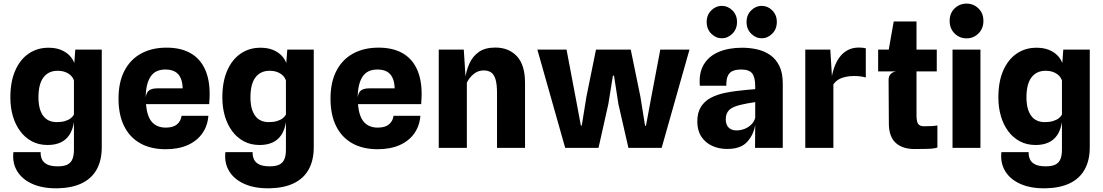

<svg xmlns="http://www.w3.org/2000/svg" viewBox="-20 -821 6126 1066"><path d="M298 224.5Q217 225.5 160 200.2Q103 175 75.2 129Q47.5 83 54.5 23.5H205.5Q205 46 213 63.8Q221 81.5 242 92Q263 102.5 301 102.5Q336 102.5 355.2 92.2Q374.5 82 382.5 61.5Q390.5 41 390.5 10.5V-143Q383.5 -99.5 364.8 -71.5Q346 -43.5 316 -29.8Q286 -16 244.5 -16Q195 -16 156.8 -36.5Q118.5 -57 91.8 -93.2Q65 -129.5 51.2 -177.2Q37.5 -225 37.5 -279.5Q37.5 -368 64.8 -429.8Q92 -491.5 139.8 -523.8Q187.5 -556 249 -556Q288.5 -556 317.2 -544.5Q346 -533 365 -513.8Q384 -494.5 392.5 -471L398 -545.5H545V-4Q545 69 517 119.5Q489 170 434.2 196.5Q379.5 223 298 224.5ZM296 -143Q321.5 -143 340.8 -148.8Q360 -154.5 372.5 -164.2Q385 -174 390.5 -185V-374Q385.5 -389.5 373.5 -401.5Q361.5 -413.5 342.8 -420.8Q324 -428 299.5 -428Q249.5 -428 221.5 -391.5Q193.5 -355 193.5 -280Q193.5 -215 219 -179Q244.5 -143 296 -143Z M900 7.5Q817 7.5 758.5 -25.5Q700 -58.5 669 -121.2Q638 -184 638 -273Q638 -365 671 -428.2Q704 -491.5 764 -524Q824 -556.5 904.5 -556.5Q982.5 -556.5 1035.8 -527Q1089 -497.5 1116.5 -440Q1144 -382.5 1144 -298.5Q1144 -288 1143.2 -274.2Q1142.5 -260.5 1141.5 -243H790.5Q796 -175 823.5 -143.8Q851 -112.5 900.5 -112.5Q941.5 -112.5 962.8 -130.5Q984 -148.5 988 -178H1137Q1132.5 -121.5 1102.8 -79.8Q1073 -38 1021.5 -15.2Q970 7.5 900 7.5ZM854 -330.5H994.5Q992.5 -383 969.2 -409Q946 -435 898 -435Q841.5 -435 815.5 -394.8Q789.5 -354.5 789 -280.5Q793 -309 808.5 -319.8Q824 -330.5 854 -330.5Z M1475 224.5Q1394 225.5 1337 200.2Q1280 175 1252.2 129Q1224.5 83 1231.5 23.5H1382.5Q1382 46 1390 63.8Q1398 81.5 1419 92Q1440 102.5 1478 102.5Q1513 102.5 1532.2 92.2Q1551.5 82 1559.5 61.5Q1567.5 41 1567.5 10.5V-143Q1560.5 -99.5 1541.8 -71.5Q1523 -43.5 1493 -29.8Q1463 -16 1421.5 -16Q1372 -16 1333.8 -36.5Q1295.5 -57 1268.8 -93.2Q1242 -129.5 1228.2 -177.2Q1214.5 -225 1214.5 -279.5Q1214.5 -368 1241.8 -429.8Q1269 -491.5 1316.8 -523.8Q1364.5 -556 1426 -556Q1465.5 -556 1494.2 -544.5Q1523 -533 1542 -513.8Q1561 -494.5 1569.5 -471L1575 -545.5H1722V-4Q1722 69 1694 119.5Q1666 170 1611.2 196.5Q1556.5 223 1475 224.5ZM1473 -143Q1498.5 -143 1517.8 -148.8Q1537 -154.5 1549.5 -164.2Q1562 -174 1567.5 -185V-374Q1562.5 -389.5 1550.5 -401.5Q1538.5 -413.5 1519.8 -420.8Q1501 -428 1476.5 -428Q1426.5 -428 1398.5 -391.5Q1370.5 -355 1370.5 -280Q1370.5 -215 1396 -179Q1421.5 -143 1473 -143Z M2077 7.5Q1994 7.5 1935.5 -25.5Q1877 -58.5 1846 -121.2Q1815 -184 1815 -273Q1815 -365 1848 -428.2Q1881 -491.5 1941 -524Q2001 -556.5 2081.5 -556.5Q2159.5 -556.5 2212.8 -527Q2266 -497.5 2293.5 -440Q2321 -382.5 2321 -298.5Q2321 -288 2320.2 -274.2Q2319.5 -260.5 2318.5 -243H1967.5Q1973 -175 2000.5 -143.8Q2028 -112.5 2077.5 -112.5Q2118.5 -112.5 2139.8 -130.5Q2161 -148.5 2165 -178H2314Q2309.5 -121.5 2279.8 -79.8Q2250 -38 2198.5 -15.2Q2147 7.5 2077 7.5ZM2031 -330.5H2171.5Q2169.5 -383 2146.2 -409Q2123 -435 2075 -435Q2018.5 -435 1992.5 -394.8Q1966.5 -354.5 1966 -280.5Q1970 -309 1985.5 -319.8Q2001 -330.5 2031 -330.5Z M2416 0V-545.5H2555L2568 -340L2562 -381.5Q2568 -426.5 2585.5 -466.8Q2603 -507 2637.8 -532Q2672.5 -557 2730 -557Q2804.5 -557 2849.8 -508.8Q2895 -460.5 2895 -361.5V0H2739.5V-303.5Q2739.5 -355.5 2730.5 -382.8Q2721.5 -410 2705 -420Q2688.5 -430 2666 -430Q2634 -430 2609.5 -409.8Q2585 -389.5 2572 -362V0Z M3118 0 2963.5 -545.5H3125.5L3175 -284.5L3205 -124H3210L3236 -284.5L3289 -545.5H3482L3535.5 -284.5L3561.5 -122.5L3566.5 -123L3596.5 -284.5L3646 -545.5H3808L3653.5 0H3469L3413.5 -243L3389 -401H3383L3357.5 -243L3303 0Z M4017.5 6Q3971 6 3933.2 -11.5Q3895.5 -29 3873.5 -63Q3851.5 -97 3851.5 -146.5Q3851.5 -196 3871.8 -228Q3892 -260 3927 -278.2Q3962 -296.5 4006 -305.5Q4035.5 -311.5 4066.8 -315.5Q4098 -319.5 4125.8 -322Q4153.5 -324.5 4173 -326V-341Q4173 -393 4155.8 -414Q4138.5 -435 4095.5 -435Q4068 -435 4049.2 -427.5Q4030.5 -420 4021.2 -400.5Q4012 -381 4012.5 -345H3865.5Q3859.5 -417 3888 -463.8Q3916.5 -510.5 3971.5 -533.2Q4026.5 -556 4100.5 -556Q4143.5 -556 4184 -546.8Q4224.5 -537.5 4256.5 -515.2Q4288.5 -493 4307.2 -454.5Q4326 -416 4326 -357V0H4172L4173 -127.5Q4164 -72.5 4128.2 -33.2Q4092.5 6 4017.5 6ZM4069 -97Q4093.5 -97 4115.8 -106.2Q4138 -115.5 4153.5 -131.8Q4169 -148 4173 -168V-254Q4153 -251 4132.5 -247.5Q4112 -244 4096.5 -240Q4046.5 -229 4028 -209.8Q4009.5 -190.5 4009.5 -159.5Q4009.5 -140 4016.2 -126Q4023 -112 4036.5 -104.5Q4050 -97 4069 -97ZM3987.5 -608.5Q3954.5 -608.5 3929 -634Q3903.5 -659.5 3903.5 -699Q3903.5 -738 3929 -763.2Q3954.5 -788.5 3987.5 -788.5Q4021 -788.5 4046.5 -763.2Q4072 -738 4072 -699Q4072 -659.5 4046.2 -634Q4020.5 -608.5 3987.5 -608.5ZM4209 -608.5Q4176 -608.5 4150.5 -634Q4125 -659.5 4125 -699Q4125 -738 4150.5 -763.2Q4176 -788.5 4209 -788.5Q4242.5 -788.5 4267.8 -763.2Q4293 -738 4293 -699Q4293 -659.5 4267.5 -634Q4242 -608.5 4209 -608.5Z M4451 0V-545.5H4590L4603 -332L4594 -364.5Q4598.5 -407.5 4610.5 -442.8Q4622.5 -478 4641.5 -503.5Q4660.5 -529 4687.2 -543Q4714 -557 4748.5 -557Q4758.5 -557 4768.8 -556Q4779 -555 4787 -552.5V-391Q4770 -395.5 4754.2 -397.2Q4738.5 -399 4723 -399Q4695.5 -399 4673.2 -394Q4651 -389 4634.5 -378.8Q4618 -368.5 4607 -352.5V0Z M5058 6.5Q4990.5 6.5 4953 -27.8Q4915.5 -62 4915 -134L4913.5 -378Q4913.5 -397 4924.2 -409Q4935 -421 4954.5 -424.5L4913.5 -524V-540.5L4942 -702H5068.5V-182Q5068.5 -147 5077.2 -133.5Q5086 -120 5111 -120Q5136 -120 5152.8 -121Q5169.5 -122 5184.5 -124.5V-2Q5166.5 4.5 5130.8 5.5Q5095 6.5 5058 6.5ZM4855.5 -424.5V-545.5H5181V-424.5Z M5268.5 0V-545.5H5423.5V0ZM5346.5 -608Q5307.5 -608 5280 -635.2Q5252.5 -662.5 5252.5 -705Q5252.5 -747.5 5280 -774.2Q5307.5 -801 5346.5 -801Q5385 -801 5412.5 -774.2Q5440 -747.5 5440 -705Q5440 -662.5 5412.5 -635.2Q5385 -608 5346.5 -608Z M5783.5 224.5Q5702.5 225.5 5645.5 200.2Q5588.5 175 5560.8 129Q5533 83 5540 23.5H5691Q5690.5 46 5698.5 63.8Q5706.5 81.5 5727.5 92Q5748.5 102.5 5786.5 102.5Q5821.5 102.5 5840.8 92.2Q5860 82 5868 61.5Q5876 41 5876 10.5V-143Q5869 -99.5 5850.2 -71.5Q5831.5 -43.5 5801.5 -29.8Q5771.5 -16 5730 -16Q5680.5 -16 5642.2 -36.5Q5604 -57 5577.2 -93.2Q5550.5 -129.5 5536.8 -177.2Q5523 -225 5523 -279.5Q5523 -368 5550.2 -429.8Q5577.5 -491.5 5625.2 -523.8Q5673 -556 5734.5 -556Q5774 -556 5802.8 -544.5Q5831.5 -533 5850.5 -513.8Q5869.5 -494.5 5878 -471L5883.5 -545.5H6030.5V-4Q6030.5 69 6002.5 119.5Q5974.5 170 5919.8 196.5Q5865 223 5783.5 224.5ZM5781.5 -143Q5807 -143 5826.2 -148.8Q5845.5 -154.5 5858 -164.2Q5870.5 -174 5876 -185V-374Q5871 -389.5 5859 -401.5Q5847 -413.5 5828.2 -420.8Q5809.5 -428 5785 -428Q5735 -428 5707 -391.5Q5679 -355 5679 -280Q5679 -215 5704.5 -179Q5730 -143 5781.5 -143Z"/></svg>

Font: Spline Sans
Style: Regular
Weight: 400
Designer: Eben Sorkin, Mirko Velimirovic
Foundry: Sorkin Type
Version: Version 1.001